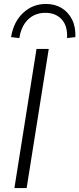

<svg xmlns="http://www.w3.org/2000/svg" viewBox="-20 -953 402 973"><path d="M53 0 165 -705H227L115 0ZM78 -760 36 -765Q49 -843 97.5 -888Q146 -933 213 -933Q258 -933 292 -912.5Q326 -892 345 -854.5Q364 -817 362 -765L320 -760Q323 -822 292.5 -855Q262 -888 210 -888Q158 -888 123 -855Q88 -822 78 -760Z"/></svg>

Font: Mulish ExtraLight Light
Style: Italic
Weight: 300
Italic angle: -9°
Version: Version 3.603